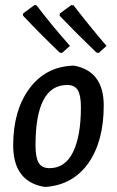

<svg xmlns="http://www.w3.org/2000/svg" viewBox="-20 -728 460 757"><path d="M369 -519 360 -521Q272 -606 215 -666L216 -675L261 -708L270 -707Q334 -624 400 -547ZM224 -519 215 -521Q137 -596 71 -666V-675L116 -708L124 -707Q184 -628 256 -547ZM263 -469H273Q389 -447 389 -312Q389 -171 328.5 -85Q268 1 160 9L150 8Q32 -15 32 -155Q32 -291 94.5 -377Q157 -463 263 -469ZM245 -393Q120 -393 120 -155Q120 -107 132.5 -86Q145 -65 175 -65Q237 -65 268 -128.5Q299 -192 299 -305Q299 -353 286.5 -373Q274 -393 245 -393Z"/></svg>

Font: Alegreya Sans Medium
Style: Italic
Weight: 500
Italic angle: -7°
Designer: Juan Pablo del Peral
Foundry: Huerta Tipografica
Version: Version 2.007